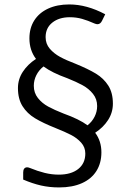

<svg xmlns="http://www.w3.org/2000/svg" viewBox="-20 -822 592 857"><path d="M404.8 -229.5Q432.6 -192.4 432.6 -142.1Q432.6 -94.2 410.4 -58.8Q388.2 -23.4 345.7 -4.4Q303.2 14.6 244.1 14.6Q200.7 14.6 162.6 5.9Q124.5 -2.9 83.5 -20.5V-52.7Q83.5 -63.5 88.1 -69.3Q92.8 -75.2 101.1 -75.2Q106.4 -75.2 113.3 -72.3Q147.9 -58.1 179.4 -50.3Q210.9 -42.5 242.2 -42.5Q297.4 -42.5 329.1 -67.6Q360.8 -92.8 360.8 -136.7Q360.8 -164.6 342.3 -185.3Q323.7 -206.1 297.1 -219.7Q270.5 -233.4 229 -250Q171.4 -272.9 136.2 -294.2Q101.1 -315.4 80.6 -347.9Q60.1 -380.4 60.1 -428.7Q60.1 -468.3 81.8 -501.5Q103.5 -534.7 140.6 -559.1Q111.3 -597.7 111.3 -650.9Q111.3 -696.8 133.1 -731Q154.8 -765.1 195.1 -783.7Q235.4 -802.2 289.1 -802.2Q367.2 -802.2 449.7 -758.3L435.5 -729.5Q428.2 -713.9 414.6 -713.9Q409.7 -713.9 401.4 -717.3Q372.1 -730.5 346.2 -737.8Q320.3 -745.1 291.5 -745.1Q243.7 -745.1 213.6 -721.2Q183.6 -697.3 183.6 -656.2Q183.6 -626.5 202.1 -604.7Q220.7 -583 248 -568.1Q275.4 -553.2 315.4 -538.1Q373 -514.6 408 -493.4Q442.9 -472.2 463.4 -439.9Q483.9 -407.7 483.9 -359.4Q483.9 -319.8 462.6 -286.6Q441.4 -253.4 404.8 -229.5ZM413.6 -348.6Q413.6 -379.9 395 -403.1Q376.5 -426.3 348.9 -441.4Q321.3 -456.5 280.8 -472.7Q212.4 -497.1 174.3 -525.4Q153.8 -509.3 142.3 -486.6Q130.9 -463.9 130.9 -439Q130.9 -407.7 149.2 -384.5Q167.5 -361.3 195.3 -346.2Q223.1 -331.1 263.2 -315.4Q334 -290 370.6 -262.7Q391.1 -278.8 402.3 -301.3Q413.6 -323.7 413.6 -348.6Z"/></svg>

Font: Lycee Sans
Style: Regular
Weight: 400
Designer: Justin Alvin
Foundry: Alkove Design
Version: Version 1.030